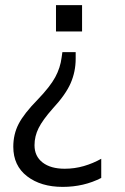

<svg xmlns="http://www.w3.org/2000/svg" viewBox="-20 -522 487 751"><path d="M301 -502V-399H199V-502ZM225 209Q140 209 86 167.5Q32 126 32 52Q32 3 53 -37.5Q74 -78 127 -132Q176 -183 196 -220Q216 -257 221 -297L224 -318H276V-292Q276 -242 256.5 -197Q237 -152 186 -97Q147 -53 131 -21Q115 11 115 46Q115 89 146.5 113.5Q178 138 233 138Q272 138 308 127.5Q344 117 376 99V174Q308 209 225 209Z"/></svg>

Font: Mulish
Style: Regular
Weight: 400
Designer: Vernon Adams
Foundry: Vernon Adams
Version: Version 3.603; ttfautohint (v1.8.3)